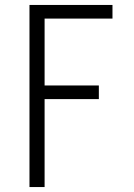

<svg xmlns="http://www.w3.org/2000/svg" viewBox="-20 -755 540 775"><path d="M99 0V-735H434V-680H160V-410H379V-355H160V0Z"/></svg>

Font: Iosevka Fixed Light
Style: Regular
Weight: 300
Monospace: yes
Designer: Belleve Invis
Foundry: Belleve Invis
Version: Version 32.3.0